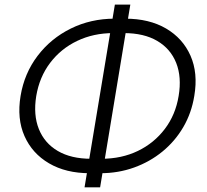

<svg xmlns="http://www.w3.org/2000/svg" viewBox="-20 -776 891 825"><path d="M365.7 -31.7Q263.2 -31.7 190.7 -74.2Q118.2 -116.7 85.2 -191.4Q52.2 -266.1 68.4 -363.8Q84.5 -460.9 141.4 -535.9Q198.2 -610.8 284.2 -653.3Q370.1 -695.8 472.7 -695.8H518.1Q621.1 -695.8 693.4 -653.6Q765.6 -611.3 798.6 -536.6Q831.5 -461.9 814.9 -364.3Q803.2 -291 767.8 -230.2Q732.4 -169.4 678.2 -125Q624 -80.6 556.2 -56.2Q488.3 -31.7 411.1 -31.7ZM371.1 -93.8H416.5Q502.4 -93.8 572.3 -127.4Q642.1 -161.1 688.2 -221.9Q734.4 -282.7 747.6 -363.8Q761.2 -444.8 737.1 -505.6Q712.9 -566.4 655.8 -600.1Q598.6 -633.8 512.2 -633.8H466.8Q381.8 -633.8 311.8 -600.3Q241.7 -566.9 195.6 -506.1Q149.4 -445.3 135.7 -363.3Q122.6 -282.2 147 -221.4Q171.4 -160.6 228.5 -127.2Q285.6 -93.8 371.1 -93.8ZM343.3 28.8 473.6 -756.3H540L410.2 28.8Z"/></svg>

Font: Inter 24pt Light
Style: Italic
Weight: 300
Italic angle: -9.3988°
Designer: Rasmus Andersson
Foundry: rsms
Version: Version 4.001;git-66647c0bb